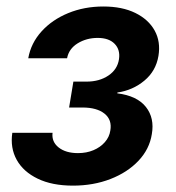

<svg xmlns="http://www.w3.org/2000/svg" viewBox="-20 -567 545 594"><path d="M205.6 7.3Q141.1 7.3 96.7 -14.2Q52.2 -35.6 31.7 -72.5Q11.2 -109.4 18.1 -156.2H142.6Q139.2 -128.4 161.4 -110.8Q183.6 -93.3 221.2 -93.3Q247.6 -93.3 269 -102.3Q290.5 -111.3 304.4 -127.2Q318.4 -143.1 321.3 -163.1Q327.1 -196.3 303.5 -215.3Q279.8 -234.4 234.9 -234.4H193.8L207 -314.5H247.6Q287.6 -314.5 315.4 -333.3Q343.3 -352.1 348.1 -383.8Q352.5 -413.1 334.7 -431.4Q316.9 -449.7 282.2 -449.7Q247.6 -449.7 220.2 -432.9Q192.9 -416 187.5 -386.7H67.4Q75.7 -433.6 108.4 -469.7Q141.1 -505.9 190.9 -526.4Q240.7 -546.9 299.8 -546.9Q357.9 -546.9 398.7 -526.9Q439.5 -506.8 458.5 -472.4Q477.5 -438 470.2 -394Q462.4 -347.2 426.5 -317.4Q390.6 -287.6 343.3 -280.8L342.8 -278.3Q404.3 -270.5 431.4 -236.1Q458.5 -201.7 449.7 -151.9Q442.4 -105.5 408.4 -69.6Q374.5 -33.7 321.8 -13.2Q269 7.3 205.6 7.3Z"/></svg>

Font: Inter 18pt SemiBold
Style: Italic
Weight: 600
Italic angle: -9.3988°
Designer: Rasmus Andersson
Foundry: rsms
Version: Version 4.001;git-66647c0bb